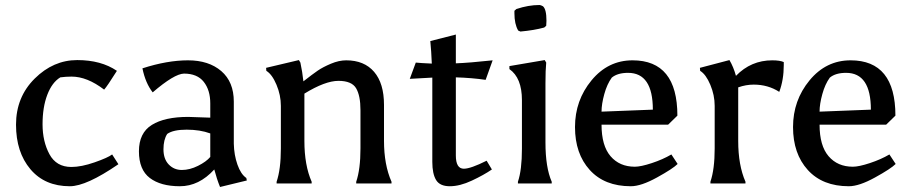

<svg xmlns="http://www.w3.org/2000/svg" viewBox="-20 -733 3638 767"><path d="M265 -66Q305 -66 358 -84.5Q411 -103 428 -116L453 -77Q325 11 259 11Q159 11 101.5 -57Q44 -125 44 -235Q44 -345 118.5 -419Q193 -493 288.5 -493Q384 -493 447 -450Q408 -388 396 -375Q328 -427 266 -427Q243 -427 221 -424Q188 -404 169 -354.5Q150 -305 150 -236.5Q150 -168 177.5 -117Q205 -66 265 -66Z M820 -200Q779 -215 725.5 -215Q672 -215 648 -198Q633 -175 633 -136.5Q633 -98 654 -76Q675 -54 706.5 -54Q738 -54 771 -70.5Q804 -87 820 -106ZM836 -56Q775 11 698.5 11Q622 11 578.5 -22Q535 -55 535 -128.5Q535 -202 586.5 -234Q638 -266 732 -266L820 -263V-320Q820 -373 794 -406Q768 -439 715 -439Q676 -438 590 -364Q561 -401 549 -460Q648 -492 731 -492Q814 -492 864 -449Q914 -406 914 -327V-159Q915 -114 928.5 -75.5Q942 -37 964 -22L966 -12L859 14Q846 -18 836 -56Z M1363 -492Q1435 -492 1474.5 -446Q1514 -400 1514 -314V-170Q1514 -75 1544 -7V0H1403V-7Q1420 -57 1420 -140V-293Q1420 -351 1402.5 -380.5Q1385 -410 1332 -410Q1279 -410 1196 -359V-170Q1196 -73 1225 -7V0H1085V-7Q1102 -57 1102 -140V-310Q1102 -353 1084.5 -394.5Q1067 -436 1044 -450L1043 -462L1174 -493L1180 -483Q1188 -446 1192 -408Q1229 -437 1249.5 -451Q1270 -465 1302 -478.5Q1334 -492 1363 -492Z M1801 -112Q1801 -59 1833 -59Q1860 -59 1924 -91L1945 -56Q1913 -34 1865 -11.5Q1817 11 1777 11Q1737 11 1722 -14Q1707 -39 1707 -86V-423L1617 -418L1641 -483Q1659 -481 1705 -479Q1703 -529 1699 -569L1801 -595V-480Q1855 -482 1948 -492L1920 -414Q1866 -422 1801 -424Z M2065 -139V-333Q2065 -422 2015 -457V-469L2156 -493L2162 -483Q2159 -454 2159 -400V-164Q2159 -64 2184 -7V0H2049V-7Q2065 -54 2065 -139ZM2149 -708Q2163 -696 2163 -650Q2163 -639 2162 -630L2154 -623Q2114 -612 2059 -607L2050 -611Q2035 -637 2035 -680Q2035 -685 2035 -690L2043 -697Q2091 -713 2135 -713Q2140 -713 2149 -708Z M2500 11Q2395 11 2336 -54Q2277 -119 2277 -225.5Q2277 -332 2343 -412Q2409 -492 2507 -492Q2686 -492 2686 -271L2649 -235H2383Q2383 -151 2419 -109Q2455 -67 2516 -67Q2540 -67 2584 -81.5Q2628 -96 2662 -116L2687 -78Q2668 -59 2604.5 -24Q2541 11 2500 11ZM2489 -442Q2447 -442 2424 -423Q2405 -397 2394 -357Q2383 -317 2383 -287L2588 -295Q2588 -442 2489 -442Z M3065 -492Q3096 -492 3111 -485Q3111 -479 3111 -473Q3111 -414 3093 -366Q3048 -395 2991 -395Q2960 -395 2929 -384V-170Q2929 -73 2958 -7V0H2818V-7Q2835 -57 2835 -140V-310Q2835 -353 2817.5 -394.5Q2800 -436 2777 -450L2776 -462L2894 -493Q2910 -466 2920 -430Q2980 -492 3065 -492Z M3371 11Q3266 11 3207 -54Q3148 -119 3148 -225.5Q3148 -332 3214 -412Q3280 -492 3378 -492Q3557 -492 3557 -271L3520 -235H3254Q3254 -151 3290 -109Q3326 -67 3387 -67Q3411 -67 3455 -81.5Q3499 -96 3533 -116L3558 -78Q3539 -59 3475.5 -24Q3412 11 3371 11ZM3360 -442Q3318 -442 3295 -423Q3276 -397 3265 -357Q3254 -317 3254 -287L3459 -295Q3459 -442 3360 -442Z"/></svg>

Font: Asul
Style: Regular
Weight: 400
Version: Version 1.001